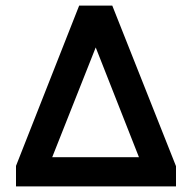

<svg xmlns="http://www.w3.org/2000/svg" viewBox="-20 -664 684 684"><path d="M37 0H607V-72L380 -644H262L37 -73ZM166 -104 321 -495 475 -104Z"/></svg>

Font: Kanit Medium
Style: Regular
Weight: 500
Designer: Katatrad Team
Foundry: CadsonDemak
Version: Version 1.000;PS 001.000;hotconv 1.0.88;makeotf.lib2.5.64775